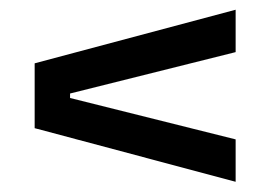

<svg xmlns="http://www.w3.org/2000/svg" viewBox="-20 -502 554 385"><path d="M120.5 -314.5V-305.5L452.5 -222.5V-137.5L49.5 -245V-375L452.5 -482.5V-397.5Z"/></svg>

Font: Anek Gujarati Medium Medium
Style: Regular
Weight: 500
Version: Version 1.003